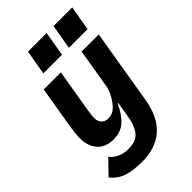

<svg xmlns="http://www.w3.org/2000/svg" viewBox="-278 -844 1157 1157"><g transform="rotate(-45 300.0 -266.0)"><path d="M6 136 93 46Q136 99 213 99Q253 99 279 86.5Q305 74 323 40.5Q341 7 351 -54L365 -140H360Q329 -73 290 -39Q251 -5 192 -5Q121 -5 86 -47Q51 -89 51 -154Q51 -192 62 -258L105 -516H251L205 -241L204 -234Q198 -202 198 -178Q198 -154 212.5 -135.5Q227 -117 258 -117Q283 -117 302 -128.5Q321 -140 339 -164Q378 -216 386 -264L428 -516H574L494 -36Q473 88 403 150Q333 212 217 212Q141 212 92 196Q43 180 6 136ZM358 -744 331 -586H172L199 -744ZM576 -744 549 -586H390L417 -744Z"/></g></svg>

Font: iA Writer Mono V
Style: Regular
Weight: 400
Italic angle: -9.5°
Designer: Mike Abbink, Paul van der Laan, Pieter van Rosmalen
Foundry: Bold Monday
Version: Version 2.000